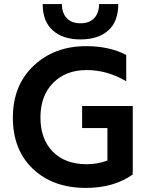

<svg xmlns="http://www.w3.org/2000/svg" viewBox="-20 -912 733 940"><path d="M559 -892Q559 -806 509.5 -762.5Q460 -719 374 -719Q288 -719 238.5 -763Q189 -807 189 -892H283Q283 -849 306.5 -823.5Q330 -798 374 -798Q418 -798 441.5 -823.5Q465 -849 465 -892ZM400 8Q240 8 141.5 -85Q43 -178 43 -336Q43 -494 144.5 -590Q246 -686 401 -686Q516 -686 598 -643V-514Q506 -569 404 -569Q302 -569 240 -506Q178 -443 178 -337Q178 -231 238.5 -169.5Q299 -108 405 -108Q457 -108 506 -126V-285H382V-393H630V-69H629L630 -58Q538 8 400 8Z"/></svg>

Font: Hind Guntur SemiBold
Style: Regular
Weight: 600
Designer: Manushi Parikh, Hitesh Malaviya
Foundry: Indian Type Foundry
Version: Version 1.000;PS 1.0;hotconv 1.0.86;makeotf.lib2.5.63406; tt